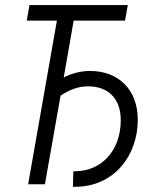

<svg xmlns="http://www.w3.org/2000/svg" viewBox="-20 -713 626 743"><path d="M262.2 9.8H271C422.4 9.8 513.2 -112.3 513.2 -249.5C513.2 -365.7 439 -438.5 328.1 -438.5C293.9 -438.5 256.8 -429.2 226.6 -413.1L265.1 -633.3H463.9L474.6 -693.4H94.2L83.5 -633.3H200.2L88.9 0H153.8L214.4 -342.8C250 -366.7 283.7 -378.9 320.8 -378.9C397 -378.9 447.3 -333.5 447.3 -247.6C447.3 -128.4 370.6 -50.3 271 -50.3H263.7Z"/></svg>

Font: Cascadia Mono NF Light
Style: Italic
Weight: 300
Italic angle: -10°
Monospace: yes
Designer: Aaron Bell
Foundry: Saja Typeworks
Version: Version 2404.023